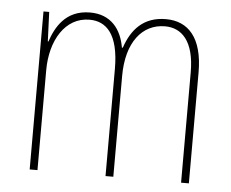

<svg xmlns="http://www.w3.org/2000/svg" viewBox="-44 -587 769 638"><g transform="rotate(5 340.5 -268.5)"><path d="M485 -537C410 -537 371 -492 350 -430H347C337 -490 302 -537 232 -537C149 -537 118 -476 102 -429H100L96 -527H77V0H103V-333C103 -433 151 -513 232 -513C287 -513 330 -475 330 -357V0H356V-336C356 -449 408 -513 484 -513C539 -513 582 -473 582 -368V0H608V-370C608 -486 559 -537 485 -537Z"/></g></svg>

Font: Noto Sans Gurmukhi Condensed Thin
Style: Regular
Weight: 100
Width: 3
Designer: Jelle Bosma - Monotype Design Team
Foundry: Monotype Imaging Inc.
Version: Version 2.004